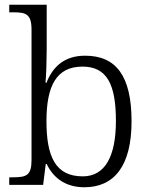

<svg xmlns="http://www.w3.org/2000/svg" viewBox="-20 -780 634 810"><path d="M336 10C461 10 535 -79 535 -268C535 -461 469 -545 339 -545C255 -545 204 -502 176 -431H172C175 -464 177 -532 177 -569V-760H19V-728H37C89 -728 113 -721 113 -655V-105C113 -39 91 -32 33 -32H19V0H162L173 -88H177C206 -27 259 10 336 10ZM329 -36C213 -36 176 -121 176 -269C176 -418 218 -499 328 -499C430 -499 469 -426 469 -270C469 -120 423 -36 329 -36Z"/></svg>

Font: Noto Serif Light
Style: Regular
Weight: 300
Designer: Monotype Design Team
Foundry: Monotype Imaging Inc.
Version: Version 2.013